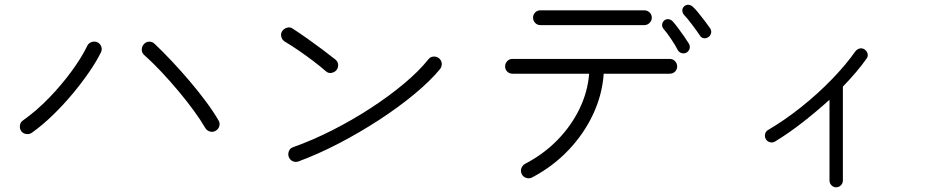

<svg xmlns="http://www.w3.org/2000/svg" viewBox="-20 -750 4040 818"><path d="M115 -184Q105 -177 91.5 -179Q78 -181 70 -192Q63 -203 65 -216.5Q67 -230 78 -237Q136 -278 190 -334Q244 -390 286.5 -448.5Q329 -507 352 -555Q358 -567 370.5 -571Q383 -575 395 -570Q407 -564 411.5 -551.5Q416 -539 410 -527Q392 -490 360.5 -444Q329 -398 289 -350Q249 -302 204 -258.5Q159 -215 115 -184ZM899 -193Q888 -186 875 -189.5Q862 -193 855 -204Q836 -237 806.5 -277.5Q777 -318 741.5 -360.5Q706 -403 668 -443.5Q630 -484 594 -516Q584 -525 584 -538.5Q584 -552 593 -562Q602 -572 615.5 -572.5Q629 -573 639 -563Q674 -530 712 -489.5Q750 -449 787.5 -405Q825 -361 857 -318Q889 -275 911 -237Q918 -226 914.5 -213Q911 -200 899 -193Z M1251 -62Q1238 -58 1226.5 -63.5Q1215 -69 1210 -82Q1206 -94 1211 -106.5Q1216 -119 1229 -123Q1313 -153 1397.5 -196Q1482 -239 1559.5 -289.5Q1637 -340 1700.5 -393Q1764 -446 1805 -497Q1813 -508 1826.5 -509Q1840 -510 1850 -502Q1861 -493 1862 -480Q1863 -467 1855 -456Q1813 -405 1745.5 -349Q1678 -293 1595 -239Q1512 -185 1423.5 -139Q1335 -93 1251 -62ZM1369 -446Q1345 -467 1314 -490.5Q1283 -514 1251.5 -535.5Q1220 -557 1193 -573Q1182 -580 1178.5 -593Q1175 -606 1182 -617Q1189 -628 1202.5 -632Q1216 -636 1227 -628Q1255 -610 1289 -586Q1323 -562 1355 -538Q1387 -514 1408 -497Q1419 -489 1420.5 -476Q1422 -463 1414 -452Q1406 -442 1392.5 -439.5Q1379 -437 1369 -446Z M2247 6Q2235 12 2222 8Q2209 4 2203 -8Q2197 -20 2201 -32.5Q2205 -45 2217 -52Q2296 -93 2355 -153.5Q2414 -214 2449 -286.5Q2484 -359 2490 -436H2163Q2150 -436 2141 -445Q2132 -454 2132 -467Q2132 -480 2141 -489.5Q2150 -499 2163 -499H2833Q2847 -499 2856 -489.5Q2865 -480 2865 -467Q2865 -454 2856 -445Q2847 -436 2833 -436H2552Q2546 -347 2507 -263.5Q2468 -180 2402 -110.5Q2336 -41 2247 6ZM2282 -643Q2269 -643 2260 -652.5Q2251 -662 2251 -675Q2251 -688 2260 -697Q2269 -706 2282 -706H2725Q2738 -706 2747.5 -697Q2757 -688 2757 -675Q2757 -662 2747.5 -652.5Q2738 -643 2725 -643ZM2998 -592Q2988 -585 2977 -587.5Q2966 -590 2961 -600Q2949 -618 2929 -644.5Q2909 -671 2894 -687Q2887 -695 2887 -705.5Q2887 -716 2895 -723Q2904 -731 2914.5 -729.5Q2925 -728 2933 -720Q2943 -711 2956.5 -694Q2970 -677 2983.5 -659.5Q2997 -642 3005 -630Q3012 -620 3009.5 -609Q3007 -598 2998 -592ZM2905 -526Q2896 -521 2885 -523.5Q2874 -526 2868 -536Q2858 -556 2839.5 -583.5Q2821 -611 2807 -627Q2800 -635 2801 -645.5Q2802 -656 2810 -663Q2819 -670 2829.5 -668Q2840 -666 2847 -658Q2856 -648 2869 -630.5Q2882 -613 2894.5 -595Q2907 -577 2915 -564Q2921 -554 2918 -543Q2915 -532 2905 -526Z M3542 48Q3531 48 3522.5 39.5Q3514 31 3514 19V-325Q3460 -276 3400.5 -229.5Q3341 -183 3282 -147Q3272 -141 3260.5 -144Q3249 -147 3243 -157Q3237 -167 3239.5 -178.5Q3242 -190 3252 -196Q3325 -239 3395 -295Q3465 -351 3524.5 -412.5Q3584 -474 3624 -531Q3632 -541 3643 -543.5Q3654 -546 3664 -539Q3674 -532 3676.5 -520.5Q3679 -509 3671 -499Q3632 -444 3571 -381V19Q3571 31 3562.5 39.5Q3554 48 3542 48Z"/></svg>

Font: Zen Maru Gothic
Style: Regular
Weight: 400
Designer: Yoshimichi Ohira
Foundry: Positype
Version: Version 1.002